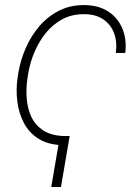

<svg xmlns="http://www.w3.org/2000/svg" viewBox="-20 -558 541 752"><path d="M225.6 -25.4 221.2 10.3Q167 8.3 130.4 -14.9Q93.8 -38.1 73.7 -76.2Q53.7 -114.3 47.9 -160.2Q42 -206.1 48.8 -253.4L52.2 -274.4Q60.5 -323.7 81.3 -370.8Q102.1 -418 134.5 -455.8Q167 -493.7 211.2 -516.1Q255.4 -538.6 310.1 -538.1Q365.7 -537.6 403.6 -513.2Q441.4 -488.8 459.2 -446.3Q477.1 -403.8 470.7 -350.6H433.6Q439.5 -393.6 426.8 -427.7Q414.1 -461.9 384.5 -482.2Q355 -502.4 310.1 -502.4Q262.2 -502.9 225.1 -483.2Q188 -463.4 160.9 -430.4Q133.8 -397.5 116.2 -356.7Q98.6 -315.9 91.3 -274.4L87.9 -253.9Q81.5 -212.9 84.5 -173.1Q87.4 -133.3 102.5 -100.8Q117.7 -68.4 147.9 -48.1Q178.2 -27.8 225.6 -25.4ZM252.9 -25.4 218.8 174.3H180.7L214.8 -25.4Z"/></svg>

Font: Roboto ExtraLight
Style: Italic
Weight: 250
Designer: Christian Robertson
Foundry: Google
Version: Version 3.009; 2024